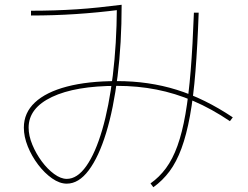

<svg xmlns="http://www.w3.org/2000/svg" viewBox="-20 -760 1040 805"><path d="M260 10Q230 10 198.5 -12Q167 -34 140 -69.5Q113 -105 96.5 -146Q80 -187 80 -225Q80 -287 126.5 -330.5Q173 -374 260.5 -397Q348 -420 470 -420Q604 -420 721 -383.5Q838 -347 956 -268L944 -252Q867 -304 791 -336.5Q715 -369 636 -384.5Q557 -400 470 -400Q296 -400 198 -353.5Q100 -307 100 -225Q100 -191 115.5 -153.5Q131 -116 155 -83.5Q179 -51 207 -30.5Q235 -10 260 -10Q304 -10 342 -64Q380 -118 408.5 -215.5Q437 -313 453 -444Q469 -575 470 -728L483 -719Q389 -707 297.5 -701Q206 -695 110 -695V-715Q159 -715 207 -716.5Q255 -718 301.5 -721Q348 -724 395 -729Q442 -734 490 -740Q490 -578 473 -441Q456 -304 425 -203Q394 -102 352 -46Q310 10 260 10ZM611 9Q648 -17 676 -55Q704 -93 724 -148.5Q744 -204 757.5 -281.5Q771 -359 779.5 -464Q788 -569 793 -707H813Q808 -567 799.5 -460.5Q791 -354 776.5 -274.5Q762 -195 741 -138Q720 -81 691 -42Q662 -3 623 25Z"/></svg>

Font: M PLUS 2 Thin
Style: Regular
Weight: 100
Designer: Coji Morishita
Foundry: UNDERFOREST DESIGN
Version: Version 1.001